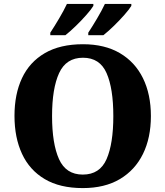

<svg xmlns="http://www.w3.org/2000/svg" viewBox="-20 -951 845 981"><path d="M403 10Q286 10 208.5 -36Q131 -82 92.5 -165Q54 -248 54 -359Q54 -470 92.5 -552Q131 -634 209 -679.5Q287 -725 404 -725Q515 -725 592.5 -679.5Q670 -634 710.5 -551.5Q751 -469 751 -358Q751 -247 710.5 -164.5Q670 -82 592.5 -36Q515 10 403 10ZM403 -59Q490 -59 524.5 -138Q559 -217 559 -358Q559 -499 524.5 -577.5Q490 -656 404 -656Q318 -656 282 -577.5Q246 -499 246 -358Q246 -217 281.5 -138Q317 -59 403 -59ZM431 -784Q452 -816 476 -856.5Q500 -897 516 -931H651V-921Q641 -904 615.5 -875Q590 -846 560.5 -817.5Q531 -789 508 -771H431ZM237 -784Q258 -816 282 -856.5Q306 -897 322 -931H457V-921Q447 -904 421.5 -875Q396 -846 366.5 -817.5Q337 -789 314 -771H237Z"/></svg>

Font: Noto Serif Sinhala ExtraBold
Style: Regular
Weight: 800
Designer: Jelle Bosma - Monotype Design Team
Foundry: Monotype Imaging Inc.
Version: Version 2.007; ttfautohint (v1.8.4.7-5d5b)